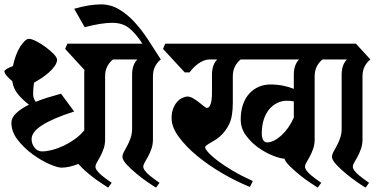

<svg xmlns="http://www.w3.org/2000/svg" viewBox="-23 -838 1736 875"><path d="M-3 -513Q-3 -518 9.5 -525Q22 -532 36 -537Q41 -562 49.5 -585Q58 -608 68.5 -624.5Q79 -641 89.5 -651Q100 -661 109 -661Q121 -661 142.5 -650Q164 -639 185 -623.5Q206 -608 221.5 -592Q237 -576 237 -566Q237 -552 226 -536.5Q215 -521 199 -507Q183 -493 164.5 -481Q146 -469 132 -461Q130 -448 129 -435Q128 -422 128 -409Q128 -390 140 -374Q164 -384 193 -393Q222 -402 255 -411L315 -330Q219 -299 170 -268Q121 -237 121 -204Q121 -182 134.5 -165Q148 -148 168 -148Q189 -148 214.5 -154.5Q240 -161 266.5 -173.5Q293 -186 317.5 -203.5Q342 -221 361 -244V-497Q361 -502 361 -508Q361 -514 362 -519L274 -615L284 -639H426L492 -567Q477 -556 466.5 -536.5Q456 -517 456 -490V-203Q456 -179 449 -159.5Q442 -140 434 -125Q426 -110 419 -98.5Q412 -87 412 -78Q412 -70 420 -59.5Q428 -49 440 -39Q452 -29 464.5 -20Q477 -11 486 -5L470 17Q461 11 443 -0.5Q425 -12 405 -27Q385 -42 366 -59Q347 -76 334 -91Q292 -74 257 -74Q239 -74 201.5 -90.5Q164 -107 125.5 -135Q87 -163 58 -200Q29 -237 29 -279Q29 -301 50 -321.5Q71 -342 109 -361Q80 -383 59 -408.5Q38 -434 33 -468Q19 -479 8 -492Q-3 -505 -3 -513Z M674 -203Q674 -179 667 -159.5Q660 -140 652 -125Q644 -110 637 -98.5Q630 -87 630 -78Q630 -70 638 -59.5Q646 -49 658 -39Q670 -29 682.5 -20Q695 -11 704 -5L688 17Q676 10 650.5 -7.5Q625 -25 599.5 -46Q574 -67 554.5 -88Q535 -109 535 -123Q535 -134 542 -146.5Q549 -159 557 -174Q565 -189 572 -208.5Q579 -228 579 -252V-497Q579 -543 603 -567H405L383 -639H626Q594 -688 564 -711Q534 -734 489 -734Q463 -734 432 -729Q401 -724 363 -714L315 -798Q384 -818 437 -818Q481 -818 518.5 -796Q556 -774 588.5 -739Q621 -704 651 -658.5Q681 -613 710 -567Q695 -556 684.5 -536.5Q674 -517 674 -490V-203Z M1316 -497Q1316 -543 1340 -567H1074Q1059 -556 1048.5 -536.5Q1038 -517 1038 -490V-370Q1038 -307 1022 -273.5Q1006 -240 979 -216Q968 -206 956 -199Q944 -192 934.5 -186.5Q925 -181 918.5 -176Q912 -171 912 -166Q912 -159 927 -142.5Q942 -126 969.5 -105Q997 -84 1037.5 -60Q1078 -36 1129 -13L1116 14Q1054 -11 990.5 -48Q927 -85 875.5 -127.5Q824 -170 791.5 -214.5Q759 -259 759 -299Q759 -324 766 -342.5Q773 -361 784 -373.5Q795 -386 808 -392Q821 -398 832 -398Q843 -398 857 -390Q871 -382 883.5 -372Q896 -362 906 -354Q916 -346 920 -346Q931 -346 937 -364.5Q943 -383 943 -414V-497Q943 -543 967 -567H931Q918 -567 905 -561.5Q892 -556 880 -547.5Q868 -539 858 -528.5Q848 -518 841 -508H819L720 -615L730 -639H1381L1447 -567Q1432 -556 1421.5 -536.5Q1411 -517 1411 -490V-203Q1411 -179 1404 -159.5Q1397 -140 1389 -125Q1381 -110 1374 -98.5Q1367 -87 1367 -78Q1367 -70 1375 -59.5Q1383 -49 1395 -39Q1407 -29 1419.5 -20Q1432 -11 1441 -5L1425 17Q1414 10 1390.5 -5.5Q1367 -21 1343 -40.5Q1319 -60 1298.5 -80Q1278 -100 1273 -115Q1256 -115 1222.5 -128Q1189 -141 1156 -164Q1123 -187 1098.5 -220Q1074 -253 1074 -293Q1074 -332 1084.5 -362Q1095 -392 1113.5 -412Q1132 -432 1156.5 -442.5Q1181 -453 1209 -453Q1242 -453 1269.5 -447Q1297 -441 1316 -433ZM1195 -189Q1209 -189 1226 -197.5Q1243 -206 1259.5 -221Q1276 -236 1290.5 -256.5Q1305 -277 1316 -302V-376Q1298 -379 1285 -379Q1262 -379 1241 -369Q1220 -359 1204 -340Q1188 -321 1179 -293Q1170 -265 1170 -229Q1170 -212 1176 -200.5Q1182 -189 1195 -189Z M1629 -203Q1629 -179 1622 -159.5Q1615 -140 1607 -125Q1599 -110 1592 -98.5Q1585 -87 1585 -78Q1585 -70 1593 -59.5Q1601 -49 1613 -39Q1625 -29 1637.5 -20Q1650 -11 1659 -5L1643 17Q1631 10 1605.5 -7.5Q1580 -25 1554.5 -46Q1529 -67 1509.5 -88Q1490 -109 1490 -123Q1490 -134 1497 -146.5Q1504 -159 1512 -174Q1520 -189 1527 -208.5Q1534 -228 1534 -252V-497Q1534 -543 1558 -567H1360L1338 -639H1599L1665 -567Q1650 -556 1639.5 -536.5Q1629 -517 1629 -490V-203Z"/></svg>

Font: Jaini Purva
Style: Regular
Weight: 400
Designer: Girish Dalvi, Maithili Shingre
Foundry: Ek Type
Version: Version 1.001;PS 1.000;hotconv 16.6.51;makeotf.lib2.5.65220